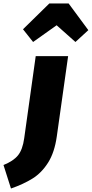

<svg xmlns="http://www.w3.org/2000/svg" viewBox="-134 -856 527 1102"><path d="M-114 91Q-58 69 -31 36Q-4 3 5 -63L71 -534H257L192 -73Q179 19 142 77.5Q105 136 53 168.5Q1 201 -71 226ZM56 -615 -2 -688 149 -836H260L373 -683L299 -615L191 -711Z"/></svg>

Font: Fira Sans Condensed Black
Style: Italic
Weight: 900
Width: 3
Italic angle: -8°
Designer: Carrois Corporate & Edenspiekermann AG
Foundry: Carrois Corporate GbR & Edenspiekermann AG
Version: Version 4.203